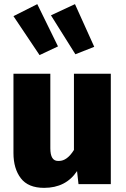

<svg xmlns="http://www.w3.org/2000/svg" viewBox="-20 -889 606 927"><path d="M193 18Q116 18 80.5 -28.5Q45 -75 45 -150V-533H223V-173Q223 -112 260 -112H265Q304 -112 337 -165V-533H515V0H359L352 -63Q298 18 193 18ZM171 -623 45 -811 160 -869 260 -665ZM344 -627 226 -815 342 -869 435 -663Z"/></svg>

Font: Trujillo ExtraBold
Style: Regular
Weight: 800
Designer: Fira Sans original fonts by bBox Type GmbH, Carrois Corporate GbR, & Edenspiekermann AG / Changes by Cristiano Sobral
Foundry: Fira Sans original fonts by bBox Type GmbH, Carrois Corporate GbR, & Edenspiekermann AG / Changes by Cristiano Sobral
Version: Version 4.301;July 28, 2020;FontCreator 13.0.0.2655 64-bit